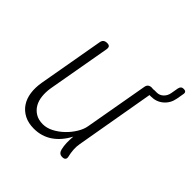

<svg xmlns="http://www.w3.org/2000/svg" viewBox="-178 -816 973 973"><g transform="rotate(45 308.0 -330.0)"><path d="M407 10Q394 10 387 3.5Q380 -3 377 -15Q372 -36 371.5 -57Q371 -78 373 -103Q344 -48 301 -19Q258 10 203 10Q163 10 134 -5Q105 -20 87.5 -46Q70 -72 65 -107Q60 -142 67 -183L129 -535Q131 -548 138.5 -554Q146 -560 159 -560Q172 -560 176.5 -554Q181 -548 179 -535L119 -195Q114 -164 117 -135.5Q120 -107 132.5 -85.5Q145 -64 166.5 -51Q188 -38 219 -38Q247 -38 275 -52.5Q303 -67 327 -90Q351 -113 368 -141Q385 -169 389 -195L449 -535Q451 -548 458.5 -554Q466 -560 479 -560Q485 -560 489 -559Q492 -560 497 -560H514Q534 -560 549 -574Q564 -588 568 -610L575 -650Q577 -660 582.5 -665Q588 -670 598 -670Q608 -670 612.5 -665Q617 -660 615 -650L608 -610Q601 -572 573.5 -548.5Q546 -525 508 -525H497L423 -100Q419 -79 420.5 -57Q422 -35 427 -15Q430 -3 425 3.5Q420 10 407 10Z"/></g></svg>

Font: Maple Mono NL Thin
Style: Italic
Weight: 250
Italic angle: -10°
Monospace: yes
Designer: subframe7536
Version: Version 7.000